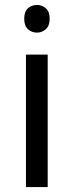

<svg xmlns="http://www.w3.org/2000/svg" viewBox="-20 -757 298 777"><path d="M173 -536V0H85V-536ZM130 -737Q150 -737 165.5 -723.5Q181 -710 181 -681Q181 -653 165.5 -639Q150 -625 130 -625Q108 -625 93 -639Q78 -653 78 -681Q78 -710 93 -723.5Q108 -737 130 -737Z"/></svg>

Font: hexlgurmukhi05
Style: Book
Weight: 400
Designer: Jelle Bosma - Monotype Design Team
Foundry: Monotype Imaging Inc.
Version: Version 2.003